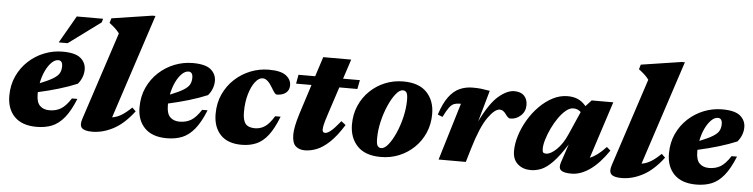

<svg xmlns="http://www.w3.org/2000/svg" viewBox="-45 -929 4548 1159"><g transform="rotate(5 2229.0 -349.0)"><path d="M430.5 -174.5Q400.5 -100 366.5 -58.8Q332.5 -17.5 291.8 -1.2Q251 15 199.5 15Q111.5 15 65.5 -31.5Q19.5 -78 19.5 -157.5Q19.5 -223.5 44.2 -277.2Q69 -331 111.2 -370Q153.5 -409 206.8 -430Q260 -451 317.5 -451Q394.5 -451 426.8 -423.5Q459 -396 459 -354.5Q459 -330 449.8 -306.8Q440.5 -283.5 425 -266Q376.5 -245.5 314.8 -227Q253 -208.5 189 -194.5Q189 -188.5 189 -182.5Q189 -133.5 210.2 -112.5Q231.5 -91.5 267.5 -91.5Q307.5 -91.5 337.5 -109.5Q367.5 -127.5 397.5 -174.5ZM295.5 -397.5Q275.5 -397.5 255.5 -378Q235.5 -358.5 219.5 -325Q203.5 -291.5 195.5 -249Q248 -270 275.2 -286.8Q302.5 -303.5 312 -321Q321.5 -338.5 321.5 -362Q321.5 -397.5 295.5 -397.5ZM288.5 -504.5 383.5 -670H543L536.5 -647.5L342.5 -504.5Z M645.5 -590Q633 -607 618.5 -620.2Q604 -633.5 584 -648.5L592.5 -677L837 -714.5H856.5L649 -82Q678.5 -86.5 705.8 -103.2Q733 -120 765.5 -151.5L787.5 -130.5Q728 -52 663.8 -18.5Q599.5 15 536.5 15Q488.5 15 473.2 -2Q458 -19 470.5 -56.5Z M1219.5 -174.5Q1189.5 -100 1155.5 -58.8Q1121.5 -17.5 1080.8 -1.2Q1040 15 988.5 15Q900.5 15 854.5 -31.5Q808.5 -78 808.5 -157.5Q808.5 -223.5 833.2 -277.2Q858 -331 900.2 -370Q942.5 -409 995.8 -430Q1049 -451 1106.5 -451Q1183.5 -451 1215.8 -423.5Q1248 -396 1248 -354.5Q1248 -330 1238.8 -306.8Q1229.5 -283.5 1214 -266Q1165.5 -245.5 1103.8 -227Q1042 -208.5 978 -194.5Q978 -188.5 978 -182.5Q978 -133.5 999.2 -112.5Q1020.5 -91.5 1056.5 -91.5Q1096.5 -91.5 1126.5 -109.5Q1156.5 -127.5 1186.5 -174.5ZM1084.5 -397.5Q1064.5 -397.5 1044.5 -378Q1024.5 -358.5 1008.5 -325Q992.5 -291.5 984.5 -249Q1037 -270 1064.2 -286.8Q1091.5 -303.5 1101 -321Q1110.5 -338.5 1110.5 -362Q1110.5 -397.5 1084.5 -397.5Z M1534.5 -396Q1511 -396 1489 -367.8Q1467 -339.5 1453 -291.2Q1439 -243 1439 -182.5Q1439 -133.5 1456.2 -112.5Q1473.5 -91.5 1513 -91.5Q1546 -91.5 1573.2 -109.5Q1600.5 -127.5 1629 -174.5H1662Q1633.5 -101 1601.5 -59.8Q1569.5 -18.5 1530.2 -1.8Q1491 15 1441.5 15Q1357 15 1313.2 -31.5Q1269.5 -78 1269.5 -157.5Q1269.5 -223.5 1294.2 -277.2Q1319 -331 1361.2 -370Q1403.5 -409 1456.8 -430Q1510 -451 1567.5 -451Q1639.5 -451 1671 -427Q1702.5 -403 1702.5 -367.5Q1702.5 -338.5 1681.8 -322Q1661 -305.5 1626.5 -305.5Q1621 -305.5 1614 -313.8Q1607 -322 1592 -347.5Q1563.5 -396 1534.5 -396Z M1944.5 -213.5Q1928.5 -165 1925 -146.8Q1921.5 -128.5 1921.5 -119Q1921.5 -100.5 1938.5 -100.5Q1952 -100.5 1973 -117.8Q1994 -135 2030 -179.5L2057 -158.5Q2014 -89.5 1973.8 -51.8Q1933.5 -14 1896.5 0.5Q1859.5 15 1825 15Q1790 15 1768.8 -4.2Q1747.5 -23.5 1747.5 -75.5Q1747.5 -95.5 1754 -128.2Q1760.5 -161 1773.5 -202L1831 -381.5H1737.5L1747.5 -436H1848.5L1887 -555H2056.5L2017.5 -436H2119.5L2109 -381.5H1999.5Z M2382 -451Q2476.5 -451 2524.2 -401Q2572 -351 2572 -270Q2572 -208.5 2549.5 -156.5Q2527 -104.5 2487.2 -66Q2447.5 -27.5 2395.8 -6.2Q2344 15 2285 15Q2190.5 15 2142.8 -35Q2095 -85 2095 -166Q2095 -227.5 2117.5 -279.5Q2140 -331.5 2179.8 -370Q2219.5 -408.5 2271.2 -429.8Q2323 -451 2382 -451ZM2283.5 -38.5Q2303.5 -38.5 2326 -66.5Q2348.5 -94.5 2368.5 -139.8Q2388.5 -185 2401 -238.2Q2413.5 -291.5 2413.5 -342Q2413.5 -375 2405.8 -386.2Q2398 -397.5 2383.5 -397.5Q2363.5 -397.5 2341 -369.5Q2318.5 -341.5 2298.5 -296.2Q2278.5 -251 2266 -197.8Q2253.5 -144.5 2253.5 -94Q2253.5 -61 2261.2 -49.8Q2269 -38.5 2283.5 -38.5Z M2739.5 -347H2732Q2712 -347 2697.5 -341.2Q2683 -335.5 2669 -316.8Q2655 -298 2635.5 -258.5L2606 -270Q2628.5 -339.5 2657.8 -378.8Q2687 -418 2723 -434.2Q2759 -450.5 2802 -450.5Q2832.5 -450.5 2854 -448Q2875.5 -445.5 2906 -440L2852.5 -250.5Q2907.5 -363 2959 -407Q3010.5 -451 3054.5 -451Q3094 -451 3114.2 -429.8Q3134.5 -408.5 3134.5 -373.5Q3134.5 -335 3107.2 -309.5Q3080 -284 3043 -284Q3031 -284 3014 -308.5Q2997.5 -332.5 2976.5 -332.5Q2946 -332.5 2904.8 -274Q2863.5 -215.5 2823.5 -81L2799.5 0H2634.5Z M3371.5 -46.5 3409 -159Q3362.5 -86 3326 -48.5Q3289.5 -11 3257.8 2Q3226 15 3193 15Q3146 15 3114.8 -12.5Q3083.5 -40 3083.5 -91.5Q3083.5 -136 3099 -185.5Q3114.5 -235 3142.2 -281.8Q3170 -328.5 3207.2 -366.2Q3244.5 -404 3288 -426.5Q3331.5 -449 3378.5 -449Q3411.5 -449 3438.8 -437.8Q3466 -426.5 3489.5 -398.5L3524 -436H3655L3543 -90.5Q3565.5 -99.5 3589 -117Q3612.5 -134.5 3640 -164L3663 -144Q3608.5 -64 3552 -24.5Q3495.5 15 3440.5 15Q3393.5 15 3377 1Q3360.5 -13 3371.5 -46.5ZM3255 -119.5Q3255 -103.5 3259.5 -97.8Q3264 -92 3278 -92Q3304.5 -92 3340.2 -125.8Q3376 -159.5 3403 -221L3464 -360Q3456.5 -368 3445.2 -373.2Q3434 -378.5 3418 -378.5Q3396.5 -378.5 3373.8 -359.8Q3351 -341 3329.8 -310.8Q3308.5 -280.5 3291.8 -245.2Q3275 -210 3265 -176.8Q3255 -143.5 3255 -119.5Z M3853.5 -590Q3841 -607 3826.5 -620.2Q3812 -633.5 3792 -648.5L3800.5 -677L4045 -714.5H4064.5L3857 -82Q3886.5 -86.5 3913.8 -103.2Q3941 -120 3973.5 -151.5L3995.5 -130.5Q3936 -52 3871.8 -18.5Q3807.5 15 3744.5 15Q3696.5 15 3681.2 -2Q3666 -19 3678.5 -56.5Z M4427.5 -174.5Q4397.5 -100 4363.5 -58.8Q4329.5 -17.5 4288.8 -1.2Q4248 15 4196.5 15Q4108.5 15 4062.5 -31.5Q4016.5 -78 4016.5 -157.5Q4016.5 -223.5 4041.2 -277.2Q4066 -331 4108.2 -370Q4150.5 -409 4203.8 -430Q4257 -451 4314.5 -451Q4391.5 -451 4423.8 -423.5Q4456 -396 4456 -354.5Q4456 -330 4446.8 -306.8Q4437.5 -283.5 4422 -266Q4373.5 -245.5 4311.8 -227Q4250 -208.5 4186 -194.5Q4186 -188.5 4186 -182.5Q4186 -133.5 4207.2 -112.5Q4228.5 -91.5 4264.5 -91.5Q4304.5 -91.5 4334.5 -109.5Q4364.5 -127.5 4394.5 -174.5ZM4292.5 -397.5Q4272.5 -397.5 4252.5 -378Q4232.5 -358.5 4216.5 -325Q4200.5 -291.5 4192.5 -249Q4245 -270 4272.2 -286.8Q4299.5 -303.5 4309 -321Q4318.5 -338.5 4318.5 -362Q4318.5 -397.5 4292.5 -397.5Z"/></g></svg>

Font: Newsreader Text ExtraBold
Style: Italic
Weight: 800
Italic angle: -17°
Designer: Hugues Gentile
Foundry: Production Type
Version: Version 1.001